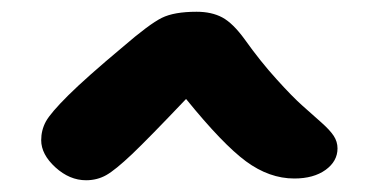

<svg xmlns="http://www.w3.org/2000/svg" viewBox="-20 -738 650 330"><path d="M485.8 -431.2Q442.9 -431.2 402.8 -460.7Q362.8 -490.2 299.8 -567.9Q235.8 -500.5 207 -473.1Q178.2 -445.8 162.6 -437Q147 -428.2 127.9 -428.2Q99.6 -428.2 75.2 -450.4Q50.8 -472.7 50.8 -497.1Q50.8 -514.2 58.8 -529.1Q66.9 -543.9 97.4 -574.2Q127.9 -604.5 190.9 -657.2Q236.8 -696.8 258.1 -707.3Q279.3 -717.8 317.9 -717.8Q343.8 -717.8 362.1 -708Q380.4 -698.2 400.9 -669.9Q427.7 -632.3 455.1 -602.1Q482.4 -571.8 500 -556.2Q517.6 -540.5 532.2 -527.6Q546.9 -514.6 553.5 -504.6Q560.1 -494.6 560.1 -482.9Q560.1 -460.9 539.6 -446Q519 -431.2 485.8 -431.2Z"/></svg>

Font: Shantell Sans Bouncy
Style: Bold
Weight: 700
Designer: Stephen Nixon, Anya Danilova, Shantell Martin
Foundry: Arrow Type
Version: Version 1.006;[9816181b4]